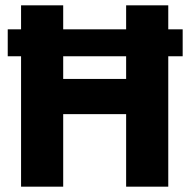

<svg xmlns="http://www.w3.org/2000/svg" viewBox="-20 -700 712 720"><path d="M9 -489V-590H665V-489ZM59 0V-680H217V-404H453V-680H611V0H453V-272H217V0Z"/></svg>

Font: Cairo Play ExtraBold
Style: Regular
Weight: 800
Version: Version 3.119